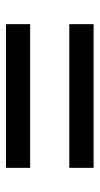

<svg xmlns="http://www.w3.org/2000/svg" viewBox="134 -681 332 640"><g transform="rotate(90 300.0 -361.0)"><path d="M539.5 -507V-426H60.5V-507ZM539.5 -295.5V-215H60.5V-295.5Z"/></g></svg>

Font: Hepta Slab Medium
Style: Regular
Weight: 500
Designer: Michael LaGattuta
Foundry: Michael LaGattuta
Version: Version 1.102